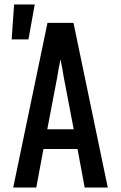

<svg xmlns="http://www.w3.org/2000/svg" viewBox="-20 -837 540 857"><path d="M32 -661 43 -817H135L107 -661ZM39 0 192 -735H308L461 0H358L326 -172H174L142 0ZM309 -260 265 -490Q262 -511 258 -531.5Q254 -552 250 -572Q246 -552 242 -531.5Q238 -511 235 -490L191 -260Z"/></svg>

Font: Iosevka SS18 Semibold
Style: Regular
Weight: 600
Monospace: yes
Designer: Belleve Invis
Foundry: Belleve Invis
Version: Version 25.1.1; ttfautohint (v1.8.4)